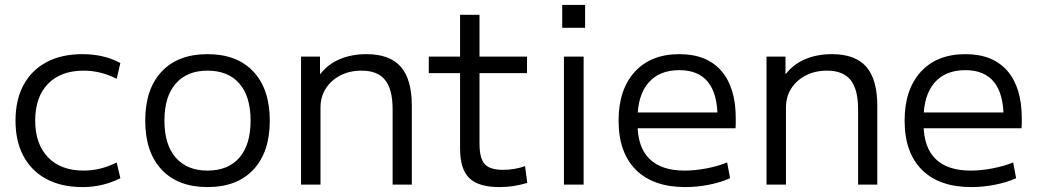

<svg xmlns="http://www.w3.org/2000/svg" viewBox="-20 -750 4212 780"><path d="M315 10Q230 10 169 -22.5Q108 -55 75.5 -115.5Q43 -176 43 -260Q43 -344 75.5 -404.5Q108 -465 169 -497.5Q230 -530 315 -530Q357 -530 395 -521.5Q433 -513 469 -494L454 -430Q420 -447 387 -455Q354 -463 320 -463Q227 -463 175 -409.5Q123 -356 123 -260Q123 -165 175 -111Q227 -57 320 -57Q354 -57 387 -65Q420 -73 454 -90L469 -26Q433 -8 395 1Q357 10 315 10Z M823 10Q703 10 636.5 -61Q570 -132 570 -260Q570 -388 636.5 -459Q703 -530 823 -530Q943 -530 1009.5 -459Q1076 -388 1076 -260Q1076 -132 1009.5 -61Q943 10 823 10ZM823 -57Q907 -57 952.5 -109.5Q998 -162 998 -260Q998 -358 952.5 -410.5Q907 -463 823 -463Q740 -463 694 -410.5Q648 -358 648 -260Q648 -162 694 -109.5Q740 -57 823 -57Z M1203 0V-520H1280V-450H1282Q1312 -489 1360 -509.5Q1408 -530 1469 -530Q1563 -530 1608 -479Q1653 -428 1653 -320V0H1575V-306Q1575 -387 1544.5 -425Q1514 -463 1449 -463Q1400 -463 1362.5 -443.5Q1325 -424 1303.5 -390.5Q1282 -357 1282 -313V0Z M2009 10Q1924 10 1886.5 -26.5Q1849 -63 1849 -147V-453H1722V-520H1849V-690H1928V-520H2121V-453H1928V-167Q1928 -107 1949 -83.5Q1970 -60 2024 -60Q2048 -60 2070.5 -64Q2093 -68 2113 -75L2122 -7Q2092 2 2064.5 6Q2037 10 2009 10Z M2264 -637V-730H2357V-637ZM2271 0V-520H2351V0Z M2764 10Q2634 10 2563.5 -60Q2493 -130 2493 -260Q2493 -386 2558.5 -458Q2624 -530 2740 -530Q2851 -530 2910 -462.5Q2969 -395 2969 -269Q2969 -259 2969 -248Q2969 -237 2968 -229H2536V-293H2910L2895 -272Q2895 -369 2856 -417Q2817 -465 2740 -465Q2658 -465 2614 -413.5Q2570 -362 2570 -267V-247Q2570 -152 2618.5 -104.5Q2667 -57 2761 -57Q2804 -57 2850.5 -66Q2897 -75 2934 -90L2946 -26Q2908 -9 2860 0.5Q2812 10 2764 10Z M3094 0V-520H3171V-450H3173Q3203 -489 3251 -509.5Q3299 -530 3360 -530Q3454 -530 3499 -479Q3544 -428 3544 -320V0H3466V-306Q3466 -387 3435.5 -425Q3405 -463 3340 -463Q3291 -463 3253.5 -443.5Q3216 -424 3194.5 -390.5Q3173 -357 3173 -313V0Z M3926 10Q3796 10 3725.5 -60Q3655 -130 3655 -260Q3655 -386 3720.5 -458Q3786 -530 3902 -530Q4013 -530 4072 -462.5Q4131 -395 4131 -269Q4131 -259 4131 -248Q4131 -237 4130 -229H3698V-293H4072L4057 -272Q4057 -369 4018 -417Q3979 -465 3902 -465Q3820 -465 3776 -413.5Q3732 -362 3732 -267V-247Q3732 -152 3780.5 -104.5Q3829 -57 3923 -57Q3966 -57 4012.5 -66Q4059 -75 4096 -90L4108 -26Q4070 -9 4022 0.5Q3974 10 3926 10Z"/></svg>

Font: M PLUS 1
Style: Regular
Weight: 400
Designer: Coji Morishita
Foundry: UNDERFOREST DESIGN
Version: Version 1.001